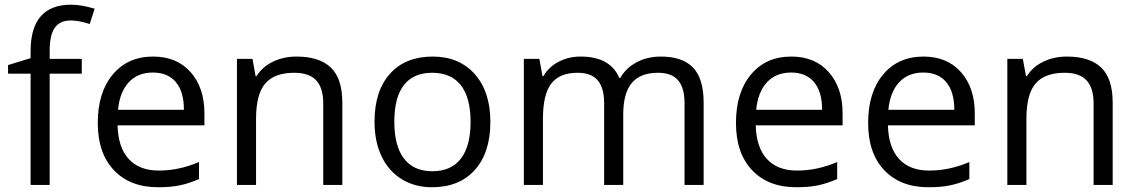

<svg xmlns="http://www.w3.org/2000/svg" viewBox="-20 -785 4824 815"><path d="M327.1 -472.2H190.9V0H109.9V-472.2H14.2V-508.8L109.9 -538.1V-567.9Q109.9 -765.1 282.2 -765.1Q324.7 -765.1 381.8 -748L360.8 -683.1Q314 -698.2 280.8 -698.2Q234.9 -698.2 212.9 -667.7Q190.9 -637.2 190.9 -569.8V-535.2H327.1Z M650.9 9.8Q532.2 9.8 463.6 -62.5Q395 -134.8 395 -263.2Q395 -392.6 458.7 -468.8Q522.5 -544.9 629.9 -544.9Q730.5 -544.9 789.1 -478.8Q847.7 -412.6 847.7 -304.2V-252.9H479Q481.4 -158.7 526.6 -109.9Q571.8 -61 653.8 -61Q740.2 -61 824.7 -97.2V-24.9Q781.7 -6.3 743.4 1.7Q705.1 9.8 650.9 9.8ZM628.9 -477.1Q564.5 -477.1 526.1 -435.1Q487.8 -393.1 481 -318.8H760.7Q760.7 -395.5 726.6 -436.3Q692.4 -477.1 628.9 -477.1Z M1352.1 0V-346.2Q1352.1 -411.6 1322.3 -443.8Q1292.5 -476.1 1229 -476.1Q1145 -476.1 1106 -430.7Q1066.9 -385.3 1066.9 -280.8V0H985.8V-535.2H1051.8L1064.9 -461.9H1068.8Q1093.8 -501.5 1138.7 -523.2Q1183.6 -544.9 1238.8 -544.9Q1335.4 -544.9 1384.3 -498.3Q1433.1 -451.7 1433.1 -349.1V0Z M2061.5 -268.1Q2061.5 -137.2 1995.6 -63.7Q1929.7 9.8 1813.5 9.8Q1741.7 9.8 1686 -23.9Q1630.4 -57.6 1600.1 -120.6Q1569.8 -183.6 1569.8 -268.1Q1569.8 -398.9 1635.3 -471.9Q1700.7 -544.9 1816.9 -544.9Q1929.2 -544.9 1995.4 -470.2Q2061.5 -395.5 2061.5 -268.1ZM1653.8 -268.1Q1653.8 -165.5 1694.8 -111.8Q1735.8 -58.1 1815.4 -58.1Q1895 -58.1 1936.3 -111.6Q1977.5 -165 1977.5 -268.1Q1977.5 -370.1 1936.3 -423.1Q1895 -476.1 1814.5 -476.1Q1734.9 -476.1 1694.3 -423.8Q1653.8 -371.6 1653.8 -268.1Z M2885.7 0V-348.1Q2885.7 -412.1 2858.4 -444.1Q2831.1 -476.1 2773.4 -476.1Q2697.8 -476.1 2661.6 -432.6Q2625.5 -389.2 2625.5 -298.8V0H2544.4V-348.1Q2544.4 -412.1 2517.1 -444.1Q2489.7 -476.1 2431.6 -476.1Q2355.5 -476.1 2320.1 -430.4Q2284.7 -384.8 2284.7 -280.8V0H2203.6V-535.2H2269.5L2282.7 -461.9H2286.6Q2309.6 -501 2351.3 -522.9Q2393.1 -544.9 2444.8 -544.9Q2570.3 -544.9 2608.9 -454.1H2612.8Q2636.7 -496.1 2682.1 -520.5Q2727.5 -544.9 2785.6 -544.9Q2876.5 -544.9 2921.6 -498.3Q2966.8 -451.7 2966.8 -349.1V0Z M3359.9 9.8Q3241.2 9.8 3172.6 -62.5Q3104 -134.8 3104 -263.2Q3104 -392.6 3167.7 -468.8Q3231.4 -544.9 3338.9 -544.9Q3439.5 -544.9 3498 -478.8Q3556.6 -412.6 3556.6 -304.2V-252.9H3188Q3190.4 -158.7 3235.6 -109.9Q3280.8 -61 3362.8 -61Q3449.2 -61 3533.7 -97.2V-24.9Q3490.7 -6.3 3452.4 1.7Q3414.1 9.8 3359.9 9.8ZM3337.9 -477.1Q3273.4 -477.1 3235.1 -435.1Q3196.8 -393.1 3189.9 -318.8H3469.7Q3469.7 -395.5 3435.5 -436.3Q3401.4 -477.1 3337.9 -477.1Z M3920.9 9.8Q3802.2 9.8 3733.6 -62.5Q3665 -134.8 3665 -263.2Q3665 -392.6 3728.8 -468.8Q3792.5 -544.9 3899.9 -544.9Q4000.5 -544.9 4059.1 -478.8Q4117.7 -412.6 4117.7 -304.2V-252.9H3749Q3751.5 -158.7 3796.6 -109.9Q3841.8 -61 3923.8 -61Q4010.3 -61 4094.7 -97.2V-24.9Q4051.8 -6.3 4013.4 1.7Q3975.1 9.8 3920.9 9.8ZM3898.9 -477.1Q3834.5 -477.1 3796.1 -435.1Q3757.8 -393.1 3751 -318.8H4030.8Q4030.8 -395.5 3996.6 -436.3Q3962.4 -477.1 3898.9 -477.1Z M4622.1 0V-346.2Q4622.1 -411.6 4592.3 -443.8Q4562.5 -476.1 4499 -476.1Q4415 -476.1 4376 -430.7Q4336.9 -385.3 4336.9 -280.8V0H4255.9V-535.2H4321.8L4335 -461.9H4338.9Q4363.8 -501.5 4408.7 -523.2Q4453.6 -544.9 4508.8 -544.9Q4605.5 -544.9 4654.3 -498.3Q4703.1 -451.7 4703.1 -349.1V0Z"/></svg>

Font: Sahel FD
Style: FD
Weight: 400
Foundry: Saber Rastikerdar (saber.rastikerdar@gmail.com)
Version: Version 3.3.1